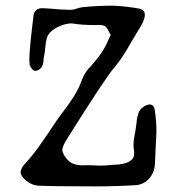

<svg xmlns="http://www.w3.org/2000/svg" viewBox="-20 -646 626 677"><path d="M317.9 11.2Q175.8 11.2 115.7 8.8Q91.8 7.3 72.3 -9Q52.7 -25.4 52.7 -38.1Q53.7 -55.7 72.8 -73.7Q102.5 -106.9 127.4 -144L142.1 -165Q152.8 -179.7 162.1 -194.8Q172.9 -211.4 184.6 -228Q191.4 -236.8 197.8 -246.1H198.2Q219.7 -273.9 239 -303.7Q258.3 -333.5 270 -367.2Q281.2 -395 301.3 -413.6L309.1 -422.9Q346.2 -464.8 363.3 -508.3L370.6 -523.4Q368.2 -525.9 366.7 -528.8Q358.4 -547.9 351.1 -553Q343.8 -558.1 328.6 -558.1L316.9 -557.6Q266.6 -557.6 233.4 -563.5Q214.4 -563.5 193.8 -555.2Q152.3 -538.1 145 -511.2Q140.6 -495.6 139.6 -478.5Q138.7 -463.4 135.3 -447.8Q133.8 -441.9 133.8 -435.1Q132.3 -401.4 106 -396Q98.6 -396 92.3 -403.6Q85.9 -411.1 84.5 -418Q83.5 -428.2 83.5 -438.5Q83.5 -471.7 98.1 -590.8Q101.6 -617.2 130.4 -617.2Q138.2 -617.2 155.8 -615.7Q191.9 -611.8 228 -611.3Q238.8 -611.3 249 -615.2Q259.3 -619.1 270.5 -620.6Q323.2 -626 377.4 -626Q425.3 -624 470.7 -615.7Q490.7 -611.8 490.7 -593.3Q490.7 -574.2 467.3 -538.6Q460.4 -527.8 444.3 -500Q407.7 -435.1 380.9 -405.3Q349.6 -368.2 219.7 -161.6Q199.7 -130.4 199.7 -117.7Q199.7 -106.9 211.7 -90.6Q223.6 -74.2 238.3 -68.6Q252.9 -63 272 -63L284.7 -63.5Q306.6 -63.5 313 -63Q322.3 -62 332.5 -62Q352.5 -62 373.5 -64.5L389.2 -65.4Q408.2 -65.9 427.2 -72.3Q444.3 -79.6 449.7 -89.8Q453.1 -96.2 453.1 -106.4Q453.1 -113.3 451.9 -120.4Q450.7 -127.4 450.7 -134.8Q450.7 -152.3 457 -182.6Q460 -199.7 461.9 -217.3Q462.9 -231.9 468.5 -248Q474.1 -264.2 493.7 -273.9Q502 -277.8 508.3 -277.8Q512.7 -277.8 519 -273.7Q525.4 -269.5 527.3 -246.1L527.8 -245.1Q531.2 -215.8 531.7 -186.5Q530.8 -155.3 528.8 -125Q527.3 -97.7 526.4 -69.3Q524.9 -38.1 506.6 -17.1Q488.3 3.9 460 6.8Q388.7 11.2 317.9 11.2Z"/></svg>

Font: X Typewriter
Style: Regular
Weight: 400
Monospace: yes
Designer: GGBot
Version: 0.50